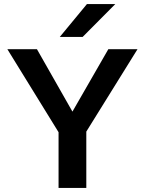

<svg xmlns="http://www.w3.org/2000/svg" viewBox="-20 -921 709 941"><path d="M16 0ZM403 -276V0H267V-273L16 -680H161L335 -374L511 -680H654ZM406 -901H545L385 -740H273Z"/></svg>

Font: MartelSansBold
Style: Bold
Weight: 700
Designer: Dan Reynolds and Mathieu Réguer
Foundry: Dan Reynolds and Mathieu Réguer
Version: Version 1.002; ttfautohint (v1.1) -l 5 -r 5 -G 72 -x 0 -D la